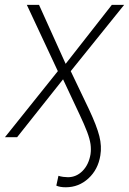

<svg xmlns="http://www.w3.org/2000/svg" viewBox="-35 -566 532 792"><path d="M236.3 206.5Q211.9 206.5 197.3 199.7L206.1 159.2Q214.8 162.1 225.8 163.6Q236.8 165 245.1 165Q279.8 165 305.4 139.2Q331.1 113.3 338.4 70.3Q341.3 49.8 338.4 28.6Q335.4 7.3 324.5 -21.7Q313.5 -50.8 293 -94.2L225.1 -238.8L35.6 0H-14.6L203.6 -272.5L75.7 -545.9H126L235.8 -302.7L426.3 -545.9H477.1L256.8 -272.5L332 -115.2Q364.3 -46.4 374.8 -4.4Q385.3 37.6 378.9 75.2Q369.6 133.3 329.8 169.9Q290 206.5 236.3 206.5Z"/></svg>

Font: Inter Extra Light
Style: Italic
Weight: 200
Italic angle: -9.39999°
Designer: Rasmus Andersson
Foundry: rsms
Version: Version 4.000;git-3c8e0fc